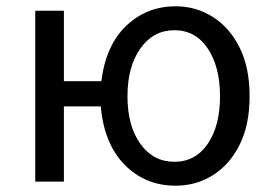

<svg xmlns="http://www.w3.org/2000/svg" viewBox="-20 -577 864 610"><path d="M534 -63Q601 -63 640 -120Q679 -177 679 -271Q679 -365 640 -423Q601 -481 534 -481Q467 -481 426 -423Q385 -365 385 -271Q385 -177 426 -120Q467 -63 534 -63ZM183 -319H302Q316 -433 381 -495Q446 -557 538 -557Q603 -557 656.5 -523Q710 -489 741.5 -425.5Q773 -362 773 -271Q773 -181 741.5 -117.5Q710 -54 656.5 -20.5Q603 13 538 13Q442 13 376.5 -53Q311 -119 300 -239H183V0H92V-543H183Z"/></svg>

Font: Noto Sans CJK KR Regular (TTF)
Style: Regular
Weight: 400
Designer: Ryoko NISHIZUKA 西塚涼子 (kana & ideographs); Paul D. Hunt (Latin, Greek & Cyrillic); Wenlong ZHANG 张文龙 (bopomofo); Sandoll 
Foundry: Adobe Systems Incorporated
Version: Version 1.004;PS 1.004;hotconv 1.0.82;makeotf.lib2.5.63406